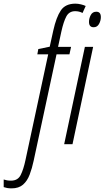

<svg xmlns="http://www.w3.org/2000/svg" viewBox="-148 -785 569 1045"><path d="M-85 240.2Q-98.6 240.2 -109.1 238.3Q-119.6 236.3 -127.9 233.4V191.9Q-119.6 194.8 -110.1 196.5Q-100.6 198.2 -87.9 198.2Q-50.8 198.2 -35.4 167.5Q-20 136.7 -9.3 85.9L114.3 -489.3H55.2L60.5 -518.1L122.6 -530.8L142.1 -619.1Q158.2 -691.4 183.1 -728.3Q208 -765.1 262.2 -765.1Q276.9 -765.1 292.7 -761.2Q308.6 -757.3 318.4 -752.4L301.3 -714.4Q282.7 -724.1 261.2 -724.1Q228.5 -724.1 213.1 -695.6Q197.8 -667 186 -613.3L168 -529.8H238.8L230 -489.3H159.7L35.2 89.8Q26.4 131.3 13.4 165.5Q0.5 199.7 -22.7 220Q-45.9 240.2 -85 240.2ZM361.8 -636.7Q336.4 -636.7 336.4 -666Q336.4 -685.1 345.9 -703.1Q355.5 -721.2 376 -721.2Q400.9 -721.2 400.9 -691.9Q400.9 -672.4 390.9 -654.5Q380.9 -636.7 361.8 -636.7ZM201.2 0 314 -529.8H358.9L246.6 0Z"/></svg>

Font: Open Sans Condensed Light
Style: Italic
Weight: 300
Width: 3
Italic angle: -12°
Designer: Monotype Design Team
Foundry: Monotype Imaging Inc.
Version: Version 3.000; ttfautohint (v1.8.4)